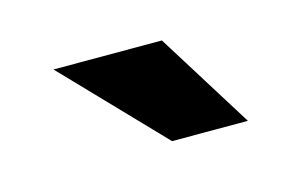

<svg xmlns="http://www.w3.org/2000/svg" viewBox="-38 -885 455 296"><g transform="rotate(-15 189.5 -737.0)"><path d="M329 -660H208L60 -814H233Z"/></g></svg>

Font: Farro
Style: Bold
Weight: 700
Designer: Aceler Chua
Foundry: Grayscale Limited
Version: Version 1.101